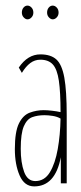

<svg xmlns="http://www.w3.org/2000/svg" viewBox="-20 -654 290 685"><path d="M102 11Q67 11 50 -28Q33 -67 33 -122Q33 -184 47.5 -213.5Q62 -243 86 -252Q110 -261 136 -261Q148 -261 165.5 -259Q183 -257 196 -254Q196 -325 190 -366Q184 -407 168.5 -424Q153 -441 124 -441Q104 -441 88 -429Q72 -417 58 -394L47 -413Q79 -460 124 -460Q161 -460 181 -442Q201 -424 209.5 -377Q218 -330 218 -243V0H197V-93Q177 11 102 11ZM54 -123Q54 -74 66 -41Q78 -8 106 -8Q139 -8 158 -39.5Q177 -71 186 -122Q195 -173 196 -231Q184 -238 168 -240.5Q152 -243 139 -243Q114 -243 95 -236Q76 -229 65 -203.5Q54 -178 54 -123ZM78 -585Q71 -585 64.5 -592Q58 -599 58 -609Q58 -620 64 -627Q70 -634 78 -634Q86 -634 92.5 -627Q99 -620 99 -609Q99 -599 92.5 -592Q86 -585 78 -585ZM168 -585Q161 -585 154.5 -592Q148 -599 148 -609Q148 -620 154 -627Q160 -634 168 -634Q176 -634 182.5 -627Q189 -620 189 -609Q189 -599 182.5 -592Q176 -585 168 -585Z"/></svg>

Font: Inconsolata UltraCondensed ExtraLight
Style: Regular
Weight: 200
Width: 1
Monospace: yes
Designer: Raph Levien, Cyreal, Brenton Simpson
Foundry: Raph Levien, Cyreal, Google
Version: Version 3.100; ttfautohint (v1.8.4.7-5d5b)